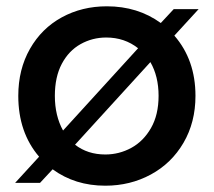

<svg xmlns="http://www.w3.org/2000/svg" viewBox="-20 -580 678 609"><path d="M533 -467Q600 -390 600 -276Q600 -192 562 -127Q524 -62 458.5 -26.5Q393 9 314 9Q218 9 147 -43L107 0H28L104 -83Q38 -160 38 -276Q38 -360 75 -425Q112 -490 176 -525Q240 -560 319 -560Q417 -560 490 -507L531 -551H610ZM180 -166 418 -427Q375 -461 317 -461Q273 -461 235.5 -440Q198 -419 176 -377.5Q154 -336 154 -276Q154 -213 180 -166ZM457 -383 218 -121Q258 -90 314 -90Q358 -90 396.5 -111Q435 -132 459 -174Q483 -216 483 -276Q483 -338 457 -383Z"/></svg>

Font: Poppins-tnum Medium
Style: Regular
Weight: 500
Designer: Ninad Kale (Devanagari), Jonny Pinhorn (Latin)
Foundry: Indian Type Foundry
Version: Version 4.004